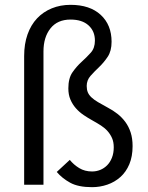

<svg xmlns="http://www.w3.org/2000/svg" viewBox="-20 -765 614 795"><path d="M529 -160Q529 -117 515.5 -85Q502 -53 478.5 -32Q455 -11 424.5 -0.5Q394 10 361 10Q304 10 270.5 -8.5Q237 -27 215 -53L269 -103Q285 -83 308 -69Q331 -55 361 -55Q379 -55 395 -61.5Q411 -68 423.5 -80.5Q436 -93 443.5 -112Q451 -131 451 -155Q451 -177 444 -193Q437 -209 425.5 -222Q414 -235 398.5 -245Q383 -255 365 -265Q345 -276 326.5 -288.5Q308 -301 294 -317Q280 -333 271.5 -353Q263 -373 263 -399Q263 -441 280 -465.5Q297 -490 318 -509Q339 -528 356 -547Q373 -566 373 -597Q373 -636 346.5 -660Q320 -684 272 -684Q218 -684 189 -647.5Q160 -611 160 -552V0H80V-533Q80 -583 94 -622.5Q108 -662 133.5 -689Q159 -716 194.5 -730.5Q230 -745 272 -745Q352 -745 397 -703.5Q442 -662 442 -592Q442 -554 426 -530Q410 -506 390.5 -487.5Q371 -469 355 -451Q339 -433 339 -409Q339 -394 343.5 -383Q348 -372 358.5 -362Q369 -352 386 -342Q403 -332 427 -319Q448 -308 466.5 -293.5Q485 -279 499 -260Q513 -241 521 -216.5Q529 -192 529 -160Z"/></svg>

Font: Carrois Gothic
Style: Regular
Weight: 400
Designer: Ralph du Carrois
Foundry: Ralph du Carrois
Version: Version 1.002